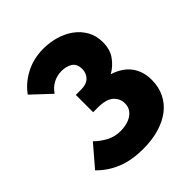

<svg xmlns="http://www.w3.org/2000/svg" viewBox="-197 -838 972 972"><g transform="rotate(-45 289.0 -351.5)"><path d="M270 7Q187 7 126.5 -17.5Q66 -42 20 -89L116 -201Q142 -175 176.5 -156.5Q211 -138 253 -138Q273 -138 293 -142.5Q313 -147 329.5 -157Q346 -167 356.5 -183Q367 -199 367 -222Q367 -256 341 -280Q315 -304 253 -304H221V-428H260Q298 -428 317.5 -448Q337 -468 337 -497Q337 -535 313 -550Q289 -565 255 -565Q224 -565 196.5 -551Q169 -537 149 -508L50 -601Q85 -650 142.5 -680Q200 -710 270 -710Q316 -710 358.5 -697.5Q401 -685 434 -661Q467 -637 487 -601.5Q507 -566 507 -520Q507 -467 481.5 -432Q456 -397 420 -377Q483 -357 515 -314.5Q547 -272 547 -210Q547 -159 527 -118.5Q507 -78 471 -50.5Q435 -23 384 -8Q333 7 270 7Z"/></g></svg>

Font: Tilda Sans Black
Style: Regular
Weight: 900
Designer: ParaType Ltd
Foundry: ParaType Ltd
Version: Version 1.009